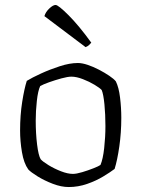

<svg xmlns="http://www.w3.org/2000/svg" viewBox="-20 -754 570 774"><path d="M257 0Q227 0 193 -13Q159 -26 131.5 -43Q104 -60 94 -71Q76 -96 68.5 -140.5Q61 -185 61 -228Q61 -290 69.5 -343.5Q78 -397 88 -428Q109 -441 145 -457.5Q181 -474 221 -487Q261 -500 294 -500Q311 -500 333.5 -492.5Q356 -485 379 -473Q402 -461 420.5 -448.5Q439 -436 447 -426Q459 -402 464 -360.5Q469 -319 469 -279Q469 -219 461 -163.5Q453 -108 442 -73Q425 -60 396 -42.5Q367 -25 331 -12.5Q295 0 257 0ZM274 -53Q288 -53 311.5 -60Q335 -67 356.5 -75.5Q378 -84 385 -89Q395 -112 400 -157Q405 -202 405 -246Q405 -293 401 -333.5Q397 -374 390 -391Q383 -399 361.5 -412Q340 -425 314 -435Q288 -445 268 -445Q253 -445 227.5 -438Q202 -431 178 -422.5Q154 -414 142 -407Q133 -388 128.5 -347Q124 -306 124 -268Q124 -216 129.5 -171.5Q135 -127 144 -112Q153 -102 176 -88Q199 -74 226 -63.5Q253 -53 274 -53ZM325 -564 159 -689Q164 -706 179 -720Q194 -734 204 -734Q215 -734 256.5 -692.5Q298 -651 348 -582Q345 -578 339 -572.5Q333 -567 325 -564Z"/></svg>

Font: Texturina Thin
Style: Regular
Weight: 100
Designer: Guillermo Torres Carreño
Foundry: Omnibus-Type
Version: Version 1.002; ttfautohint (v1.8.3)